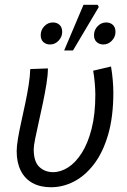

<svg xmlns="http://www.w3.org/2000/svg" viewBox="-20 -776 535 808"><path d="M194.6 12Q149.1 12 116.7 -5.9Q84.3 -23.9 67.3 -58Q50.2 -92.1 50.2 -139.8Q50.2 -161.2 55.7 -193.4Q61.1 -225.5 69.6 -263.8Q78 -302.1 86.5 -341.9Q94.9 -381.7 100.7 -418.7Q106.5 -455.6 107.3 -485.4L181.6 -488.1Q181.6 -460.7 175.5 -422.9Q169.4 -385.2 160.6 -342.9Q151.8 -300.6 142.9 -261.4Q134.1 -222.2 128 -192Q121.9 -161.7 121.9 -148Q121.9 -95.7 145.4 -73.6Q169 -51.5 203.2 -51.5Q235.4 -51.5 266.7 -71.5Q298 -91.5 323.9 -132Q349.8 -172.5 365.5 -233.9Q381.2 -295.3 381.2 -377.6Q381.2 -400.1 378.6 -428.5Q376 -457 372.1 -478.5L447.2 -496.1Q452.2 -466.7 454.6 -438Q457 -409.4 457 -386.9Q457 -284.6 435.1 -209.5Q413.1 -134.3 375.7 -85.4Q338.3 -36.4 291.6 -12.2Q244.8 12 194.6 12ZM190.5 -588.8Q173.8 -588.8 162.5 -599.1Q151.3 -609.4 151.3 -628Q151.3 -649.8 166.4 -665.6Q181.6 -681.5 202.4 -681.5Q219.6 -681.5 230.6 -671.3Q241.7 -661.2 241.7 -641.7Q241.7 -620.8 226.5 -604.8Q211.4 -588.8 190.5 -588.8ZM414.8 -588.8Q398 -588.8 386.8 -599.1Q375.6 -609.4 375.6 -628Q375.6 -649.8 390.7 -665.6Q405.9 -681.5 426.7 -681.5Q443.9 -681.5 454.9 -671.3Q466 -661.2 466 -641.7Q466 -620.8 450.8 -604.8Q435.6 -588.8 414.8 -588.8ZM250 -563.7 331.4 -755.8H390.8L395.8 -746.6L287.2 -563.7Z"/></svg>

Font: Source Sans 3 VF
Style: Italic
Weight: 200
Italic angle: -11°
Designer: Paul D. Hunt
Foundry: Adobe Systems Incorporated
Version: Version 3.042;hotconv 1.0.118;makeotfexe 2.5.65603